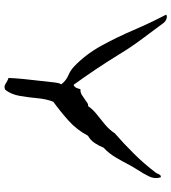

<svg xmlns="http://www.w3.org/2000/svg" viewBox="25 -755 750 840"><g transform="rotate(90 400.0 -335.0)"><path d="M756 -663Q764 -637 751.5 -611.5Q739 -586 723 -562Q718 -554 713.5 -546.5Q709 -539 705 -532Q688 -499 669.5 -467.5Q651 -436 626 -413Q619 -395 606.5 -375.5Q594 -356 574 -345Q548 -296 508.5 -260.5Q469 -225 425 -193Q413 -162 409.5 -122.5Q406 -83 399.5 -46Q393 -9 373 17Q361 22 353.5 19Q346 16 339 11Q335 9 330.5 6.5Q326 4 321 3Q322 -25 325.5 -61Q329 -97 333.5 -134Q338 -171 341 -201Q342 -209 343.5 -215.5Q345 -222 349 -228Q333 -249 310.5 -258.5Q288 -268 270 -285Q217 -336 180 -403.5Q143 -471 111.5 -544.5Q80 -618 44 -687Q50 -692 61.5 -688.5Q73 -685 80 -676Q114 -630 150 -582Q186 -534 218 -481Q250 -429 283.5 -379Q317 -329 351 -282Q360 -285 364 -293.5Q368 -302 370 -312Q384 -311 395 -318Q406 -325 416 -332Q424 -338 431 -342.5Q438 -347 444 -345Q458 -366 480.5 -383.5Q503 -401 525.5 -420Q548 -439 563 -462Q608 -501 653 -546.5Q698 -592 735 -641Q737 -643 740 -650Q742 -655 745.5 -660Q749 -665 756 -663Z"/></g></svg>

Font: Yuji Boku
Style: Regular
Weight: 400
Designer: Kataoka Yuji
Foundry: Kinuta Font Factory
Version: Version 3.002